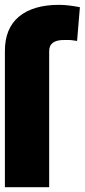

<svg xmlns="http://www.w3.org/2000/svg" viewBox="-36 -780 353 800"><path d="M168.9 0H-15.6V-566.4Q-16.1 -661.6 43 -710.7Q102.1 -759.8 210 -759.8Q231 -759.8 252.4 -757.1Q273.9 -754.4 296.9 -750L285.2 -609.4Q272 -611.8 261.7 -612.8Q251.5 -613.8 232.4 -613.3Q168.5 -614.3 168.9 -566.4Z"/></svg>

Font: Inter Tight Black
Style: Regular
Weight: 900
Designer: Rasmus Andersson
Foundry: rsms
Version: Version 3.004; ttfautohint (v1.8.4.7-5d5b)